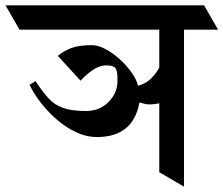

<svg xmlns="http://www.w3.org/2000/svg" viewBox="-74 -677 825 709"><path d="M223.6 -378.9 139.6 -470.7Q161.1 -488.8 189.2 -499.5Q217.3 -510.3 265.1 -510.3Q288.1 -510.3 314.9 -496.1Q341.8 -481.9 367.2 -459.2Q392.6 -436.5 411.1 -410.4Q429.7 -384.3 436 -360.4Q446.3 -362.8 459.7 -369.6Q473.1 -376.5 484.4 -387.7Q504.4 -407.7 514.2 -427.7V-567.4H-2L-53.7 -657.2H679.7L731.4 -567.4H605.5V12.2L514.2 -41V-295.9Q499.5 -291.5 475.1 -291.5Q469.2 -291.5 458.7 -293.9Q448.2 -296.4 440.9 -298.8Q418 -170.9 283.7 -170.9Q245.6 -170.9 208.5 -188Q171.4 -205.1 137.9 -233.6Q104.5 -262.2 77.9 -296.1Q51.3 -330.1 35.2 -363.8L57.1 -377.4Q82 -339.8 104 -315.2Q126 -290.5 158 -278.8Q189.9 -267.1 243.7 -267.1Q293.9 -267.1 326.9 -300.5Q359.9 -334 359.9 -378.9Q359.9 -409.2 356 -418Q352.1 -426.8 350.6 -427.7Q348.1 -429.7 341.3 -432.6Q334.5 -435.5 317.4 -435.5Q292.5 -435.5 266.4 -417Q240.2 -398.4 223.6 -378.9Z"/></svg>

Font: Annapurna SIL
Style: Bold
Weight: 700
Designer: Peter Martin, Annie Olsen
Foundry: SIL International
Version: Version 2.000